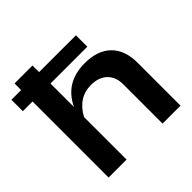

<svg xmlns="http://www.w3.org/2000/svg" viewBox="-218 -959 1133 1133"><g transform="rotate(-45 349.0 -392.5)"><path d="M-20 -730H61V-785.2H210.9V-730H518.1V-634.8H210.9V-439Q276.4 -577.1 438 -577.1Q545.4 -577.1 603.3 -520Q661.1 -462.9 661.1 -357.9V0H511.2V-328.1Q511.2 -389.6 474.6 -424.8Q438 -460 374 -460Q267.6 -460 210.9 -355V0H61V-634.8H-20Z"/></g></svg>

Font: Mattone
Style: Regular
Weight: 400
Width: 6
Designer: Nunzio Mazzaferro
Foundry: Collletttivo
Version: Version 2.000;Glyphs 3.2 (3217)